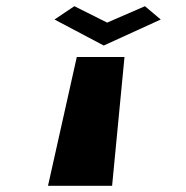

<svg xmlns="http://www.w3.org/2000/svg" viewBox="-20 -600 601 620"><path d="M135 0H342L382 -416H228ZM326 -527 448 -580 499 -537 315 -453 156 -537 220 -580Z"/></svg>

Font: Hussar Milosc
Style: Bold
Weight: 700
Foundry: Cannot Into Space Fonts
Version: Version 1.02